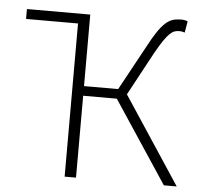

<svg xmlns="http://www.w3.org/2000/svg" viewBox="-50 -722 796 773"><g transform="rotate(5 348.5 -335.5)"><path d="M239 0V-619H29V-659H285V-370H423L519 -546Q540 -586 556.5 -610.5Q573 -635 588 -648.5Q603 -662 618 -666.5Q633 -671 652 -671Q666 -671 678 -666L670 -620Q665 -622 659.5 -623Q654 -624 649 -624Q638 -624 629 -621Q620 -618 609.5 -608Q599 -598 586 -579Q573 -560 555 -528L460 -352L692 0H640L421 -331H285V0Z"/></g></svg>

Font: Giro Light
Style: Regular
Weight: 300
Designer: Paul D. Hunt
Foundry: Adobe Systems Incorporated
Version: Version 1.000;PS 1.0;hotconv 1.0.88;makeotf.lib2.5.647800